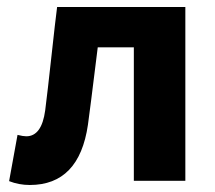

<svg xmlns="http://www.w3.org/2000/svg" viewBox="-20 -516 613 548"><path d="M65 12Q34 12 6 1L30 -131Q46 -127 55 -127Q99 -127 109 -201Q116 -256 127 -357Q138 -458 143 -496H509V0H362V-381H259Q235 -187 231 -160Q206 12 65 12Z"/></svg>

Font: Toshiba Sans
Style: Bold
Weight: 700
Designer: Paul D. Hunt
Foundry: Toshiba Corporation
Version: Version 2.020;PS 2.0;hotconv 1.0.86;makeotf.lib2.5.63406